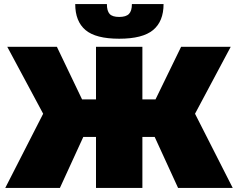

<svg xmlns="http://www.w3.org/2000/svg" viewBox="-20 -932 1180 952"><path d="M747 -253 863 0H1134L947 -368L1124 -700H878L751 -439H686V-700H456V-439H387L262 -700H16L194 -368L6 0H277L393 -253H456V0H686V-253ZM404 -783C438 -754.3 493.7 -740 571 -740C648.3 -740 704.3 -754.3 739 -783C773.7 -811.7 791 -854.7 791 -912H634C634 -889.3 629.2 -873 619.5 -863C609.8 -853 593.7 -848 571 -848C548.3 -848 532.5 -853 523.5 -863C514.5 -873 510 -889.3 510 -912H353C353 -854.7 370 -811.7 404 -783Z"/></svg>

Font: Montserrat Custom Black
Style: Regular
Weight: 900
Designer: Julieta Ulanovsky
Foundry: Julieta Ulanovsky
Version: Version 7.200